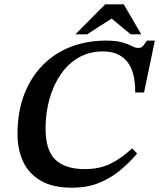

<svg xmlns="http://www.w3.org/2000/svg" viewBox="-20 -857 737 889"><path d="M313 12Q223 12 167.5 -21Q112 -54 86.5 -110Q61 -166 61 -236Q61 -339 92 -419.5Q123 -500 178.5 -556Q234 -612 308.5 -640.5Q383 -669 469 -669Q519 -669 547 -660.5Q575 -652 591 -643.5Q607 -635 621 -635Q635 -635 643.5 -645.5Q652 -656 660 -669H697L647 -429H606Q607 -525 568.5 -572Q530 -619 457 -619Q395 -619 346 -591.5Q297 -564 262.5 -514.5Q228 -465 209.5 -400Q191 -335 191 -262Q191 -160 237 -117Q283 -74 372 -74Q440 -74 490.5 -98.5Q541 -123 592 -170L615 -146Q579 -104 536.5 -68.5Q494 -33 439.5 -10.5Q385 12 313 12ZM383 -698H329L467 -837H553L634 -698H585L497 -771Z"/></svg>

Font: STIX Two Text SemiBold
Style: Italic
Weight: 600
Italic angle: -12°
Designer: Ross Mills, John Hudson & Paul Hanslow, Tiro Typeworks Ltd; with prior portions MicroPress Inc. and Coen Hoffman, Elsevi
Foundry: Tiro Typeworks Ltd
Version: Version 2.13 b171